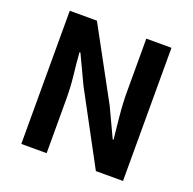

<svg xmlns="http://www.w3.org/2000/svg" viewBox="-130 -872 1009 1004"><g transform="rotate(20 374.5 -370.5)"><path d="M91 -741H242L457 -346L532 -186H537Q535 -208 533 -220Q532 -231 524.5 -305.5Q517 -380 517 -445V-741H657V0H506L293 -396L218 -555H213Q217 -497 225 -428Q232 -365 232 -297V0H91Z"/></g></svg>

Font: Merged Yaku Han JP
Style: Bold
Weight: 700
Designer: Ryoko NISHIZUKA 西塚涼子 (kana, bopomofo & ideographs); Paul D. Hunt (Latin, Greek & Cyrillic); Sandoll Communications 산돌커뮤니
Foundry: Adobe
Version: Version 2.004